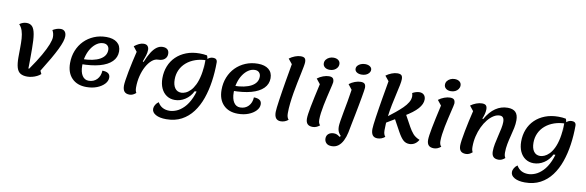

<svg xmlns="http://www.w3.org/2000/svg" viewBox="-64 -1432 6935 2274"><g transform="rotate(10 3404.0 -295.0)"><path d="M265 25Q213 25 182 5.5Q151 -14 137.5 -60Q124 -106 124 -183Q124 -244 125 -301Q126 -358 122.5 -408.5Q119 -459 106 -500Q93 -541 65 -570Q104 -600 151 -600Q193 -600 218 -573.5Q243 -547 254 -483.5Q265 -420 265 -310Q265 -255 265 -216Q265 -177 264.5 -150Q264 -123 264 -104.5Q264 -86 263 -72H273Q348 -179 394.5 -260.5Q441 -342 463 -399Q485 -456 485 -489Q485 -535 464 -570Q490 -585 513.5 -592.5Q537 -600 561 -600Q592 -600 609.5 -580Q627 -560 627 -523Q627 -495 614.5 -456Q602 -417 575.5 -362.5Q549 -308 507.5 -236Q466 -164 408 -71L426 -34Q408 -17 381 -3.5Q354 10 323.5 17.5Q293 25 265 25Z M976 25Q865 25 801.5 -40.5Q738 -106 738 -221Q738 -303 766 -372.5Q794 -442 844 -492.5Q894 -543 962 -571.5Q1030 -600 1110 -600Q1193 -600 1239.5 -562.5Q1286 -525 1286 -456Q1286 -385 1235.5 -334.5Q1185 -284 1089.5 -258Q994 -232 859 -232L871 -293Q1007 -295 1082 -336.5Q1157 -378 1157 -452Q1157 -483 1138.5 -502Q1120 -521 1088 -521Q1047 -521 1010.5 -497Q974 -473 945.5 -431Q917 -389 901 -333.5Q885 -278 885 -216Q885 -140 913 -96.5Q941 -53 990 -53Q1051 -53 1089.5 -93Q1128 -133 1131 -199Q1176 -199 1200.5 -182.5Q1225 -166 1225 -131Q1225 -90 1192 -54.5Q1159 -19 1103 3Q1047 25 976 25Z M1496 25Q1453 25 1433 1.5Q1413 -22 1413 -71Q1413 -91 1419.5 -136Q1426 -181 1437.5 -241.5Q1449 -302 1463.5 -366.5Q1478 -431 1492 -489L1446 -548Q1474 -570 1502.5 -584Q1531 -598 1559 -598Q1592 -598 1606.5 -580Q1621 -562 1621 -537Q1621 -503 1610 -467Q1599 -431 1583 -390L1593 -385Q1622 -456 1652 -504Q1682 -552 1715.5 -576Q1749 -600 1787 -600Q1824 -600 1844 -582Q1864 -564 1864 -529Q1864 -490 1836 -466Q1808 -442 1759 -442Q1720 -442 1684 -411.5Q1648 -381 1619.5 -329Q1591 -277 1574.5 -211Q1558 -145 1558 -73Q1558 -29 1573 -9Q1536 25 1496 25Z M1973 236Q1894 236 1847.5 210Q1801 184 1801 141Q1801 117 1815.5 92.5Q1830 68 1853 53Q1876 93 1911 112Q1946 131 1993 131Q2033 131 2078 112.5Q2123 94 2167 49.5Q2211 5 2245 -71Q2279 -147 2297.5 -261Q2316 -375 2311 -534Q2336 -559 2355.5 -568Q2375 -577 2396 -577Q2447 -577 2447 -529Q2447 -413 2431 -301.5Q2415 -190 2381 -93Q2347 4 2291.5 78Q2236 152 2157 194Q2078 236 1973 236ZM2034 -6Q1978 -6 1935.5 -34.5Q1893 -63 1869.5 -114.5Q1846 -166 1846 -235Q1846 -313 1872.5 -380Q1899 -447 1949.5 -496Q2000 -545 2071 -572.5Q2142 -600 2231 -600Q2280 -600 2320 -592Q2326 -580 2329 -565.5Q2332 -551 2332 -534Q2256 -534 2193.5 -512.5Q2131 -491 2085.5 -452Q2040 -413 2016 -360.5Q1992 -308 1992 -246Q1992 -179 2019 -141.5Q2046 -104 2095 -104Q2118 -104 2146.5 -116Q2175 -128 2203.5 -156.5Q2232 -185 2256 -234Q2280 -283 2295 -357Q2310 -431 2310 -534L2314 -149H2250Q2216 -81 2157.5 -43.5Q2099 -6 2034 -6Z M2798 25Q2687 25 2623.5 -40.5Q2560 -106 2560 -221Q2560 -303 2588 -372.5Q2616 -442 2666 -492.5Q2716 -543 2784 -571.5Q2852 -600 2932 -600Q3015 -600 3061.5 -562.5Q3108 -525 3108 -456Q3108 -385 3057.5 -334.5Q3007 -284 2911.5 -258Q2816 -232 2681 -232L2693 -293Q2829 -295 2904 -336.5Q2979 -378 2979 -452Q2979 -483 2960.5 -502Q2942 -521 2910 -521Q2869 -521 2832.5 -497Q2796 -473 2767.5 -431Q2739 -389 2723 -333.5Q2707 -278 2707 -216Q2707 -140 2735 -96.5Q2763 -53 2812 -53Q2873 -53 2911.5 -93Q2950 -133 2953 -199Q2998 -199 3022.5 -182.5Q3047 -166 3047 -131Q3047 -90 3014 -54.5Q2981 -19 2925 3Q2869 25 2798 25Z M3314 25Q3275 25 3256 0.5Q3237 -24 3237 -74Q3237 -92 3241.5 -130Q3246 -168 3253.5 -220Q3261 -272 3270.5 -331Q3280 -390 3290 -450Q3300 -510 3310 -565Q3320 -620 3327 -664L3279 -723Q3309 -746 3346.5 -760.5Q3384 -775 3416 -775Q3450 -775 3464 -761.5Q3478 -748 3478 -715Q3478 -698 3471 -660Q3464 -622 3453 -570Q3442 -518 3429.5 -457.5Q3417 -397 3406 -332Q3395 -267 3388 -204Q3381 -141 3381 -85Q3381 -57 3387 -39Q3393 -21 3404 -9Q3386 7 3362.5 16Q3339 25 3314 25Z M3699 25Q3656 25 3635.5 3.5Q3615 -18 3615 -62Q3615 -83 3620 -119.5Q3625 -156 3635 -208Q3645 -260 3660 -330Q3675 -400 3695 -488L3647 -548Q3678 -572 3716 -586Q3754 -600 3786 -600Q3819 -600 3833 -586Q3847 -572 3847 -539Q3847 -531 3840.5 -503.5Q3834 -476 3824.5 -436Q3815 -396 3804 -348.5Q3793 -301 3783 -251Q3773 -201 3767 -155.5Q3761 -110 3761 -73Q3761 -51 3766.5 -35Q3772 -19 3783 -9Q3743 25 3699 25ZM3779 -676Q3743 -676 3720.5 -694Q3698 -712 3698 -741Q3698 -766 3712.5 -785Q3727 -804 3750.5 -815Q3774 -826 3801 -826Q3838 -826 3860 -808.5Q3882 -791 3882 -762Q3882 -738 3868 -718Q3854 -698 3831 -687Q3808 -676 3779 -676Z M3959 210Q3915 210 3893.5 187.5Q3872 165 3872 133Q3872 97 3896.5 76.5Q3921 56 3961 56Q3987 56 4005 66.5Q4023 77 4036 86L4045 72Q4029 55 4020 39.5Q4011 24 4007 6Q4003 -12 4003 -35Q4003 -55 4010 -101Q4017 -147 4029 -210.5Q4041 -274 4054 -346Q4067 -418 4077 -488L4030 -548Q4060 -572 4098 -586Q4136 -600 4168 -600Q4201 -600 4215 -586Q4229 -572 4229 -539Q4229 -530 4224 -498.5Q4219 -467 4211 -421Q4203 -375 4192.5 -319.5Q4182 -264 4170.5 -205Q4159 -146 4147.5 -89.5Q4136 -33 4127 16Q4115 72 4093 116Q4071 160 4038 185Q4005 210 3959 210ZM4161 -686Q4125 -686 4102.5 -701.5Q4080 -717 4080 -742Q4080 -764 4094.5 -780.5Q4109 -797 4132.5 -806.5Q4156 -816 4183 -816Q4219 -816 4241.5 -800.5Q4264 -785 4264 -761Q4264 -740 4250 -722.5Q4236 -705 4213 -695.5Q4190 -686 4161 -686Z M4506 -152 4515 -224 4637 -320Q4681 -356 4717.5 -391.5Q4754 -427 4775.5 -463.5Q4797 -500 4797 -537Q4797 -546 4795 -555.5Q4793 -565 4790 -575Q4811 -587 4833 -593.5Q4855 -600 4874 -600Q4909 -600 4929 -579.5Q4949 -559 4949 -524Q4949 -470 4899.5 -413.5Q4850 -357 4740 -292ZM4477 25Q4438 25 4419 0.5Q4400 -24 4400 -74Q4400 -92 4404.5 -130Q4409 -168 4416.5 -220Q4424 -272 4433.5 -331Q4443 -390 4453 -450Q4463 -510 4473 -565Q4483 -620 4490 -664L4442 -723Q4472 -746 4509.5 -760.5Q4547 -775 4579 -775Q4613 -775 4627 -761.5Q4641 -748 4641 -715Q4641 -689 4631.5 -642Q4622 -595 4607.5 -532Q4593 -469 4578 -395.5Q4563 -322 4553.5 -243.5Q4544 -165 4544 -85Q4544 -57 4550 -39Q4556 -21 4567 -9Q4549 7 4525.5 16Q4502 25 4477 25ZM4861 25Q4818 25 4787.5 -2Q4757 -29 4721 -94L4625 -269L4743 -348L4838 -175Q4861 -133 4890 -99Q4919 -65 4972 -44Q4952 -9 4923 8Q4894 25 4861 25Z M5156 25Q5113 25 5092.5 3.5Q5072 -18 5072 -62Q5072 -83 5077 -119.5Q5082 -156 5092 -208Q5102 -260 5117 -330Q5132 -400 5152 -488L5104 -548Q5135 -572 5173 -586Q5211 -600 5243 -600Q5276 -600 5290 -586Q5304 -572 5304 -539Q5304 -531 5297.5 -503.5Q5291 -476 5281.5 -436Q5272 -396 5261 -348.5Q5250 -301 5240 -251Q5230 -201 5224 -155.5Q5218 -110 5218 -73Q5218 -51 5223.5 -35Q5229 -19 5240 -9Q5200 25 5156 25ZM5236 -676Q5200 -676 5177.5 -694Q5155 -712 5155 -741Q5155 -766 5169.5 -785Q5184 -804 5207.5 -815Q5231 -826 5258 -826Q5295 -826 5317 -808.5Q5339 -791 5339 -762Q5339 -738 5325 -718Q5311 -698 5288 -687Q5265 -676 5236 -676Z M5541 25Q5498 25 5478 3.5Q5458 -18 5458 -62Q5458 -84 5464.5 -130.5Q5471 -177 5483 -238Q5495 -299 5509 -364.5Q5523 -430 5538 -489L5491 -548Q5520 -570 5557.5 -584Q5595 -598 5627 -598Q5661 -598 5675 -583.5Q5689 -569 5689 -537Q5689 -511 5681 -479.5Q5673 -448 5661 -422L5671 -417Q5724 -510 5790.5 -555Q5857 -600 5936 -600Q6000 -600 6031 -568.5Q6062 -537 6062 -471Q6062 -426 6052 -378Q6042 -330 6028.5 -279Q6015 -228 6005 -176Q5995 -124 5995 -73Q5995 -29 6011 -9Q5974 25 5933 25Q5890 25 5870 3.5Q5850 -18 5850 -62Q5850 -103 5859.5 -152.5Q5869 -202 5881.5 -252Q5894 -302 5903 -346.5Q5912 -391 5912 -424Q5912 -459 5899 -476Q5886 -493 5860 -493Q5822 -493 5785.5 -470Q5749 -447 5716.5 -407.5Q5684 -368 5658.5 -314.5Q5633 -261 5618.5 -199.5Q5604 -138 5604 -73Q5604 -29 5618 -9Q5581 25 5541 25Z M6288 236Q6209 236 6162.5 210Q6116 184 6116 141Q6116 117 6130.5 92.5Q6145 68 6168 53Q6191 93 6226 112Q6261 131 6308 131Q6348 131 6393 112.5Q6438 94 6482 49.5Q6526 5 6560 -71Q6594 -147 6612.5 -261Q6631 -375 6626 -534Q6651 -559 6670.5 -568Q6690 -577 6711 -577Q6762 -577 6762 -529Q6762 -413 6746 -301.5Q6730 -190 6696 -93Q6662 4 6606.5 78Q6551 152 6472 194Q6393 236 6288 236ZM6349 -6Q6293 -6 6250.5 -34.5Q6208 -63 6184.5 -114.5Q6161 -166 6161 -235Q6161 -313 6187.5 -380Q6214 -447 6264.5 -496Q6315 -545 6386 -572.5Q6457 -600 6546 -600Q6595 -600 6635 -592Q6641 -580 6644 -565.5Q6647 -551 6647 -534Q6571 -534 6508.5 -512.5Q6446 -491 6400.5 -452Q6355 -413 6331 -360.5Q6307 -308 6307 -246Q6307 -179 6334 -141.5Q6361 -104 6410 -104Q6433 -104 6461.5 -116Q6490 -128 6518.5 -156.5Q6547 -185 6571 -234Q6595 -283 6610 -357Q6625 -431 6625 -534L6629 -149H6565Q6531 -81 6472.5 -43.5Q6414 -6 6349 -6Z"/></g></svg>

Font: Lemonada Medium
Style: Regular
Weight: 500
Designer: Mohamed Gaber (Arabic), Eduardo Tunni (Latin)
Foundry: Kief Type Foundry
Version: Version 4.004; ttfautohint (v1.8.2)